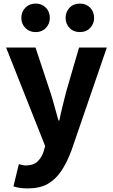

<svg xmlns="http://www.w3.org/2000/svg" viewBox="-20 -829 629 1071"><path d="M135 222Q109 222 90.5 219Q72 216 55 211L85 87Q93 88 103 91Q113 94 123 94Q165 94 188.5 72.5Q212 51 223 17L232 -14L14 -564H178L260 -317Q273 -278 283.5 -238Q294 -198 306 -157H311Q319 -197 329 -237Q339 -277 349 -317L421 -564H576L379 9Q353 79 321 126Q289 173 245 197.5Q201 222 135 222ZM179 -650Q144 -650 121.5 -673Q99 -696 99 -729Q99 -763 121.5 -786Q144 -809 179 -809Q214 -809 236 -786Q258 -763 258 -729Q258 -696 236 -673Q214 -650 179 -650ZM426 -650Q390 -650 368 -673Q346 -696 346 -729Q346 -763 368 -786Q390 -809 426 -809Q461 -809 483 -786Q505 -763 505 -729Q505 -696 483 -673Q461 -650 426 -650Z"/></svg>

Font: Noto Sans TC ExtraBold
Style: Regular
Weight: 800
Designer: Ryoko NISHIZUKA  (kana, bopomofo & ideographs); Paul D. Hunt (Latin, Greek & Cyrillic); Sandoll Communications , Soo-you
Foundry: Adobe
Version: Version 2.004-H2;hotconv 1.0.118;makeotfexe 2.5.65603